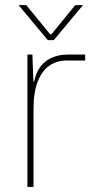

<svg xmlns="http://www.w3.org/2000/svg" viewBox="-20 -735 394 755"><path d="M110.4 -415H114.3Q121.6 -450.2 139.6 -473.6Q157.7 -497.1 185.1 -508.8Q212.4 -520.5 248 -520.5H314.9V-497.1H243.2Q204.1 -497.1 174.8 -477.3Q145.5 -457.5 128.7 -415Q111.8 -372.6 111.8 -307.6ZM111.3 -415 111.8 -336.9V0H87.9V-520.5H107.4ZM168 -577.1H179.7V-600.1H177.2L83.5 -714.8H53.2ZM275.9 -714.8 182.1 -600.1H179.7V-577.1H191.4L306.2 -714.8Z"/></svg>

Font: Wand UI Pro
Style: Regular
Weight: 400
Designer: Andreas Faust
Version: Version 1.003;FEAKit 1.0